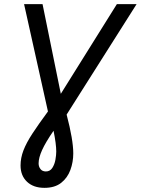

<svg xmlns="http://www.w3.org/2000/svg" viewBox="-20 -710 678 925"><path d="M194 195Q141 195 110 165.5Q79 136 79 87Q79 51 93 14.5Q107 -22 136.5 -67Q166 -112 211 -173L96 -690H185L273 -258L543 -690H638L301 -158Q333 -36 333 29Q333 71 319 109Q305 147 274.5 171Q244 195 194 195ZM201 116Q221 116 232 99Q243 82 247 59.5Q251 37 251 20Q251 -16 238 -80Q200 -25 183 12.5Q166 50 166 77Q166 93 175 104.5Q184 116 201 116Z"/></svg>

Font: Radio Canada Condensed
Style: Italic
Weight: 400
Width: 3
Italic angle: -12°
Designer: Charles Daoud, Etienne Aubert Bonn, Alexandre Saumier Demers, Jacques Le Bailly
Foundry: Radio-Canada
Version: Version 2.104; ttfautohint (v1.8.4.7-5d5b);gftools[0.9.28.de